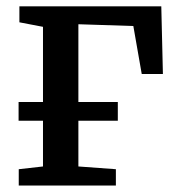

<svg xmlns="http://www.w3.org/2000/svg" viewBox="-20 -574 556 594"><path d="M38 0V-50.5L113 -59V-491L40 -505V-554.5H479L484 -345H418.5L392.5 -493.5L222.5 -499V-59L338.5 -50.5V0ZM37.5 -258.5H344.5V-200.5H37.5Z"/></svg>

Font: Merriweather 20pt Medium
Style: Regular
Weight: 500
Version: Version 2.100